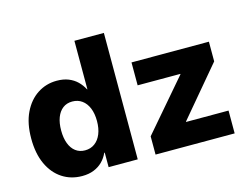

<svg xmlns="http://www.w3.org/2000/svg" viewBox="-100 -893 1380 1067"><g transform="rotate(-15 590.5 -359.5)"><path d="M251 9.8Q186.5 9.8 136.5 -22.9Q86.4 -55.7 58.1 -116.9Q29.8 -178.2 29.8 -264.6Q29.8 -351.6 59.1 -412.6Q88.4 -473.6 138.2 -506.1Q188 -538.6 249.5 -538.6Q287.6 -538.6 316.4 -527.1Q345.2 -515.6 366 -495.4Q386.7 -475.1 400.4 -448.7H402.3V-727.5H571.8V0H404.3V-83.5H401.4Q389.2 -55.7 368.2 -34.7Q347.2 -13.7 317.9 -2Q288.6 9.8 251 9.8ZM302.7 -124Q335 -124 358.6 -141.4Q382.3 -158.7 395.3 -190.4Q408.2 -222.2 408.2 -264.6Q408.2 -307.6 395.3 -339.1Q382.3 -370.6 358.6 -387.7Q335 -404.8 302.7 -404.8Q271 -404.8 248.5 -387.7Q226.1 -370.6 214.1 -339.4Q202.1 -308.1 202.1 -264.6Q202.1 -221.7 214.1 -189.9Q226.1 -158.2 248.8 -141.1Q271.5 -124 302.7 -124ZM674.3 0V-105L923.3 -395V-397.5H677.7V-529.3H1123V-416L885.3 -133.8V-131.3H1129.4V0Z"/></g></svg>

Font: Inter 24pt ExtraBold
Style: Regular
Weight: 800
Designer: Rasmus Andersson
Foundry: rsms
Version: Version 4.001;git-66647c0bb